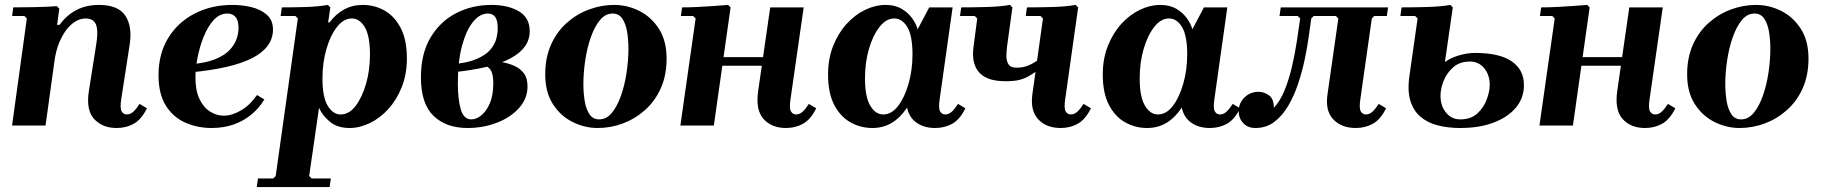

<svg xmlns="http://www.w3.org/2000/svg" viewBox="-20 -510 7396 780"><path d="M547 -88 577 -70Q554 -24 523 -7Q492 10 454 10Q396 10 362.5 -26.5Q329 -63 341 -140L371 -330Q377 -368 374.5 -391Q372 -414 360.5 -424.5Q349 -435 327 -435Q309 -435 289.5 -424.5Q270 -414 252.5 -392.5Q235 -371 221 -338Q207 -305 201 -260L165 0H29L89 -435L79 -445H29L34 -480Q73 -480 122 -481Q171 -482 211 -485L221 -475L212 -409H222Q250 -448 290 -469Q330 -490 382 -490Q460 -490 489 -446.5Q518 -403 507 -330L472 -104Q467 -69 474.5 -57Q482 -45 495 -45Q510 -45 522.5 -57Q535 -69 547 -88Z M839 10Q783 10 733.5 -11.5Q684 -33 654 -80.5Q624 -128 624 -205Q624 -292 663.5 -356Q703 -420 771 -455Q839 -490 924 -490Q964 -490 1001.5 -481Q1039 -472 1064 -450Q1089 -428 1089 -390Q1089 -354 1068 -325Q1047 -296 1005.5 -274.5Q964 -253 901.5 -238.5Q839 -224 755 -216V-249Q817 -254 855.5 -270Q894 -286 914 -308Q934 -330 941.5 -353Q949 -376 949 -396Q949 -428 936.5 -441.5Q924 -455 904 -455Q872 -455 848 -428.5Q824 -402 807.5 -361Q791 -320 782.5 -275.5Q774 -231 774 -195Q774 -141 791 -106.5Q808 -72 834.5 -56Q861 -40 889 -40Q922 -40 959 -61.5Q996 -83 1024 -124L1054 -106Q1033 -71 1001 -44.5Q969 -18 928.5 -4Q888 10 839 10Z M1023 250 1028 215H1090L1100 205L1190 -435L1180 -445H1120L1125 -480Q1172 -480 1222 -481.5Q1272 -483 1312 -490L1322 -480L1313 -419H1319Q1343 -452 1377 -471Q1411 -490 1453 -490Q1502 -490 1542.5 -467Q1583 -444 1608 -396Q1633 -348 1633 -273Q1633 -209 1612.5 -157Q1592 -105 1558 -67.5Q1524 -30 1482.5 -10Q1441 10 1400 10Q1350 10 1319.5 -16Q1289 -42 1276 -72L1236 205L1246 215H1324L1319 250ZM1290 -191Q1290 -115 1311.5 -80Q1333 -45 1364 -45Q1398 -45 1424.5 -79.5Q1451 -114 1467 -169.5Q1483 -225 1483 -288Q1483 -364 1462 -399.5Q1441 -435 1409 -435Q1376 -435 1349 -400.5Q1322 -366 1306 -310.5Q1290 -255 1290 -191Z M1880 10Q1792 10 1741 -39.5Q1690 -89 1690 -196Q1690 -292 1729 -357.5Q1768 -423 1833 -456.5Q1898 -490 1976 -490Q2044 -490 2088 -464Q2132 -438 2132 -383Q2132 -349 2112.5 -321.5Q2093 -294 2054 -273Q2015 -252 1955.5 -238Q1896 -224 1816 -216V-249Q1878 -254 1915.5 -270Q1953 -286 1971.5 -307.5Q1990 -329 1996 -352Q2002 -375 2002 -394Q2002 -428 1991.5 -441.5Q1981 -455 1962 -455Q1929 -455 1901.5 -421Q1874 -387 1857 -324Q1840 -261 1840 -172Q1840 -106 1852 -65.5Q1864 -25 1895 -25Q1915 -25 1935.5 -41.5Q1956 -58 1970 -90.5Q1984 -123 1984 -172Q1984 -206 1974.5 -223.5Q1965 -241 1935 -249L1985 -264Q2002 -261 2025 -256.5Q2048 -252 2070.5 -242Q2093 -232 2108 -212.5Q2123 -193 2123 -159Q2123 -109 2088 -70.5Q2053 -32 1997.5 -11Q1942 10 1880 10Z M2475 -490Q2528 -490 2576.5 -466Q2625 -442 2656.5 -393.5Q2688 -345 2688 -272Q2688 -204 2664.5 -151.5Q2641 -99 2600.5 -63Q2560 -27 2510.5 -8.5Q2461 10 2408 10Q2356 10 2307 -14Q2258 -38 2226.5 -86.5Q2195 -135 2195 -208Q2195 -276 2218.5 -328.5Q2242 -381 2282.5 -417Q2323 -453 2373 -471.5Q2423 -490 2475 -490ZM2414 -25Q2444 -25 2466 -52Q2488 -79 2503 -122Q2518 -165 2525.5 -215.5Q2533 -266 2533 -312Q2533 -349 2527.5 -381.5Q2522 -414 2508 -434.5Q2494 -455 2469 -455Q2439 -455 2417 -428Q2395 -401 2380 -358Q2365 -315 2357.5 -265Q2350 -215 2350 -168Q2350 -132 2355.5 -99Q2361 -66 2375 -45.5Q2389 -25 2414 -25Z M2744 0 2806 -435 2796 -445H2746L2751 -480Q2777 -480 2810.5 -481.5Q2844 -483 2878 -485.5Q2912 -488 2938 -490L2948 -480L2880 0ZM2877 -243 2882 -278H3154L3149 -243ZM3266 -88 3296 -70Q3273 -24 3242 -7Q3211 10 3173 10Q3115 10 3082 -26.5Q3049 -63 3060 -140L3109 -480H3245L3191 -104Q3186 -69 3193.5 -57Q3201 -45 3214 -45Q3229 -45 3241.5 -57Q3254 -69 3266 -88Z M3344 -207Q3344 -271 3364.5 -323Q3385 -375 3419 -412.5Q3453 -450 3494.5 -470Q3536 -490 3577 -490Q3616 -490 3642.5 -474.5Q3669 -459 3685.5 -436Q3702 -413 3708 -391L3755 -480H3850L3797 -104Q3792 -69 3799.5 -57Q3807 -45 3820 -45Q3835 -45 3847.5 -57Q3860 -69 3872 -88L3902 -70Q3879 -24 3848 -7Q3817 10 3779 10Q3734 10 3703.5 -11.5Q3673 -33 3665 -73Q3638 -32 3603 -11Q3568 10 3524 10Q3476 10 3435 -13Q3394 -36 3369 -84Q3344 -132 3344 -207ZM3494 -192Q3494 -116 3515.5 -80.5Q3537 -45 3568 -45Q3602 -45 3628.5 -79.5Q3655 -114 3671 -170Q3687 -226 3687 -289Q3687 -365 3666 -400Q3645 -435 3613 -435Q3580 -435 3553 -400.5Q3526 -366 3510 -311Q3494 -256 3494 -192Z M4289 10Q4231 10 4198 -25Q4165 -60 4174 -127L4217 -435L4207 -445H4147L4152 -480Q4199 -480 4254.5 -481.5Q4310 -483 4350 -490L4360 -480L4307 -104Q4302 -69 4309.5 -57Q4317 -45 4330 -45Q4345 -45 4357.5 -57Q4370 -69 4382 -88L4412 -70Q4389 -24 4358 -7Q4327 10 4289 10ZM4066 -180Q4021 -180 3993.5 -191.5Q3966 -203 3952 -223Q3938 -243 3934.5 -268Q3931 -293 3935 -320L3950 -435L3940 -445H3880L3885 -480Q3932 -480 3987.5 -481.5Q4043 -483 4083 -490L4093 -480L4071 -320Q4069 -304 4068.5 -284Q4068 -264 4076.5 -249.5Q4085 -235 4110 -235Q4137 -235 4159 -244.5Q4181 -254 4201 -269L4195 -223Q4177 -211 4160 -201Q4143 -191 4121.5 -185.5Q4100 -180 4066 -180Z M4460 -207Q4460 -271 4480.5 -323Q4501 -375 4535 -412.5Q4569 -450 4610.5 -470Q4652 -490 4693 -490Q4732 -490 4758.5 -474.5Q4785 -459 4801.5 -436Q4818 -413 4824 -391L4871 -480H4966L4913 -104Q4908 -69 4915.5 -57Q4923 -45 4936 -45Q4951 -45 4963.5 -57Q4976 -69 4988 -88L5018 -70Q4995 -24 4964 -7Q4933 10 4895 10Q4850 10 4819.5 -11.5Q4789 -33 4781 -73Q4754 -32 4719 -11Q4684 10 4640 10Q4592 10 4551 -13Q4510 -36 4485 -84Q4460 -132 4460 -207ZM4610 -192Q4610 -116 4631.5 -80.5Q4653 -45 4684 -45Q4718 -45 4744.5 -79.5Q4771 -114 4787 -170Q4803 -226 4803 -289Q4803 -365 4782 -400Q4761 -435 4729 -435Q4696 -435 4669 -400.5Q4642 -366 4626 -311Q4610 -256 4610 -192Z M5080 10Q5049 10 5030.5 -10Q5012 -30 5012 -57Q5012 -91 5035.5 -114Q5059 -137 5093 -137Q5115 -137 5135 -123Q5155 -109 5155 -72Q5181 -100 5198.5 -143Q5216 -186 5228 -237Q5240 -288 5248 -339.5Q5256 -391 5262 -435L5252 -445H5178L5183 -480H5619L5614 -445H5563L5553 -435L5506 -104Q5501 -69 5508.5 -57Q5516 -45 5529 -45Q5544 -45 5556.5 -57Q5569 -69 5581 -88L5611 -70Q5588 -24 5557 -7Q5526 10 5488 10Q5430 10 5396.5 -25Q5363 -60 5373 -127L5417 -435L5407 -445H5317L5307 -435Q5303 -407 5297 -363Q5291 -319 5280.5 -269Q5270 -219 5253.5 -169.5Q5237 -120 5213 -79.5Q5189 -39 5156.5 -14.5Q5124 10 5080 10Z M5912 10Q5863 10 5821.5 -0.5Q5780 -11 5751 -35.5Q5722 -60 5709.5 -101Q5697 -142 5706 -203L5739 -435L5729 -445H5669L5674 -480Q5721 -480 5776.5 -481.5Q5832 -483 5872 -490L5882 -480L5850 -258Q5873 -275 5907 -285Q5941 -295 5973 -295Q6071 -295 6121 -261Q6171 -227 6171 -164Q6171 -112 6138.5 -73Q6106 -34 6048 -12Q5990 10 5912 10ZM5912 -25Q5955 -25 5981 -48.5Q6007 -72 6019.5 -105Q6032 -138 6032 -165Q6032 -206 6009.5 -233Q5987 -260 5952 -260Q5910 -260 5883.5 -236.5Q5857 -213 5844.5 -181Q5832 -149 5832 -121Q5832 -80 5854.5 -52.5Q5877 -25 5912 -25Z M6234 0 6296 -435 6286 -445H6236L6241 -480Q6267 -480 6300.5 -481.5Q6334 -483 6368 -485.5Q6402 -488 6428 -490L6438 -480L6370 0ZM6367 -243 6372 -278H6644L6639 -243ZM6756 -88 6786 -70Q6763 -24 6732 -7Q6701 10 6663 10Q6605 10 6572 -26.5Q6539 -63 6550 -140L6599 -480H6735L6681 -104Q6676 -69 6683.5 -57Q6691 -45 6704 -45Q6719 -45 6731.5 -57Q6744 -69 6756 -88Z M7114 -490Q7167 -490 7215.5 -466Q7264 -442 7295.5 -393.5Q7327 -345 7327 -272Q7327 -204 7303.5 -151.5Q7280 -99 7239.5 -63Q7199 -27 7149.5 -8.5Q7100 10 7047 10Q6995 10 6946 -14Q6897 -38 6865.5 -86.5Q6834 -135 6834 -208Q6834 -276 6857.5 -328.5Q6881 -381 6921.5 -417Q6962 -453 7012 -471.5Q7062 -490 7114 -490ZM7053 -25Q7083 -25 7105 -52Q7127 -79 7142 -122Q7157 -165 7164.5 -215.5Q7172 -266 7172 -312Q7172 -349 7166.5 -381.5Q7161 -414 7147 -434.5Q7133 -455 7108 -455Q7078 -455 7056 -428Q7034 -401 7019 -358Q7004 -315 6996.5 -265Q6989 -215 6989 -168Q6989 -132 6994.5 -99Q7000 -66 7014 -45.5Q7028 -25 7053 -25Z"/></svg>

Font: Brygada 1918
Style: Italic
Weight: 400
Italic angle: -8°
Designer: Mateusz Machalski | Borys Kosmynka | Przemek Hoffer
Foundry: NIEPODLEGLA 2018
Version: Version 3.006